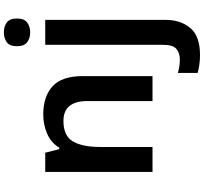

<svg xmlns="http://www.w3.org/2000/svg" viewBox="-50 -740 1031 970"><g transform="rotate(-90 465.0 -255.5)"><path d="M371 -552Q462 -552 513.5 -505Q565 -458 565 -353V0H439V-328Q439 -450 339 -450Q263 -450 235 -402Q207 -354 207 -265V0H81V-542H178L196 -471H203Q229 -513 274.5 -532.5Q320 -552 371 -552ZM716 -685Q716 -722 736.5 -736.5Q757 -751 786 -751Q815 -751 835.5 -736.5Q856 -722 856 -685Q856 -648 835.5 -633Q815 -618 786 -618Q757 -618 736.5 -633Q716 -648 716 -685ZM671 240Q646 240 622 236.5Q598 233 581 228V128Q598 133 614 135.5Q630 138 650 138Q681 138 702 121Q723 104 723 54V-542H849V67Q849 142 808 191Q767 240 671 240Z"/></g></svg>

Font: Noto Sans SemiBold
Style: Regular
Weight: 600
Designer: Monotype Design Team
Foundry: Monotype Imaging Inc.
Version: Version 2.007